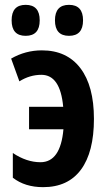

<svg xmlns="http://www.w3.org/2000/svg" viewBox="-20 -763 446 793"><path d="M265 -615Q323 -615 323 -679Q323 -743 265 -743Q207 -743 207 -679Q207 -615 265 -615ZM86 -615Q144 -615 144 -679Q144 -743 86 -743Q28 -743 28 -679Q28 -615 86 -615ZM368 -272Q368 -408 312 -481.5Q256 -555 153 -555Q85 -555 26 -521L60 -427Q103 -454 151 -454Q229 -454 241 -322H100V-229H242Q230 -93 147 -93Q90 -93 33 -131V-29Q83 10 158 10Q261 10 314.5 -62.5Q368 -135 368 -272Z"/></svg>

Font: Noto Sans UI Condensed
Style: Bold
Weight: 700
Width: 3
Designer: Monotype Design Team
Foundry: Monotype Imaging Inc.
Version: 1.001